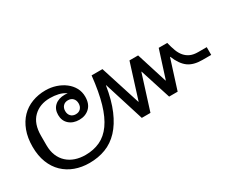

<svg xmlns="http://www.w3.org/2000/svg" viewBox="-71 -916 1619 1287"><g transform="rotate(-30 738.5 -273.0)"><path d="M334 12Q274 12 223.5 -6.5Q173 -25 135.5 -61Q98 -97 77 -150.5Q56 -204 56 -273Q56 -342 76 -395.5Q96 -449 131 -485Q166 -521 214.5 -539.5Q263 -558 319 -558Q361 -558 399 -545.5Q437 -533 466.5 -510.5Q496 -488 513 -457Q530 -426 530 -388Q530 -332 498.5 -302.5Q467 -273 419 -273Q371 -273 341 -300Q311 -327 311 -372Q311 -417 340 -442.5Q369 -468 417 -468Q422 -468 427 -467.5Q432 -467 437 -466L438 -467Q414 -484 383.5 -491Q353 -498 319 -498Q240 -498 191 -450Q142 -402 142 -309V-236Q142 -190 156.5 -155Q171 -120 197.5 -96Q224 -72 259.5 -60Q295 -48 337 -48Q400 -48 450.5 -71.5Q501 -95 538.5 -147.5Q576 -200 600.5 -284Q625 -368 638 -490H722L821 -180H823L908 -450H975L1050 -212H1052L1120 -425H1186Q1195 -387 1206 -358Q1217 -329 1234.5 -309Q1252 -289 1276 -278.5Q1300 -268 1335 -268H1401V-208H1333Q1265 -208 1225 -237Q1185 -266 1157 -334H1155L1083 -107H1017L941 -344H939L854 -75H787L690 -384H688Q671 -278 639 -203Q607 -128 562 -80Q517 -32 459.5 -10Q402 12 334 12ZM417 -317Q441 -317 455 -332Q469 -347 469 -371Q469 -395 455 -410Q441 -425 417 -425Q393 -425 379 -410Q365 -395 365 -371Q365 -347 379 -332Q393 -317 417 -317Z"/></g></svg>

Font: IBM Plex Sans Thai Looped
Style: Regular
Weight: 400
Designer: Mike Abbink, Paul van der Laan, Pieter van Rosmalen, Ben Mitchell, Mark Frömberg
Foundry: Bold Monday
Version: Version 1.1